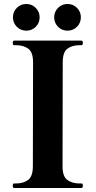

<svg xmlns="http://www.w3.org/2000/svg" viewBox="-20 -944 481 964"><path d="M51 0Q44 0 44 -12Q44 -23 51 -23H62Q98 -23 121.5 -41Q145 -59 145 -109L146 -631Q146 -682 122 -699.5Q98 -717 62 -717H51Q44 -717 44 -729Q44 -740 51 -740H389Q396 -740 396 -729Q396 -717 389 -717H378Q342 -717 318.5 -699.5Q295 -682 295 -631L294 -109Q294 -58 318 -40.5Q342 -23 378 -23H389Q396 -23 396 -12Q396 0 389 0ZM112 -924Q84 -924 64.5 -904.5Q45 -885 45 -857Q45 -829 64.5 -809.5Q84 -790 112 -790Q140 -790 159.5 -809.5Q179 -829 179 -857Q179 -885 159.5 -904.5Q140 -924 112 -924ZM319 -924Q291 -924 271.5 -904.5Q252 -885 252 -857Q252 -829 271.5 -809.5Q291 -790 319 -790Q347 -790 366.5 -809.5Q386 -829 386 -857Q386 -885 366.5 -904.5Q347 -924 319 -924Z"/></svg>

Font: Shippori Mincho B1 ExtraBold
Style: Regular
Weight: 800
Designer: FONTDASU
Foundry: FONTDASU / Google Inc. / but / Adobe
Version: Version 3.110; ttfautohint (v1.8.3)